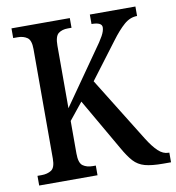

<svg xmlns="http://www.w3.org/2000/svg" viewBox="-80 -786 789 859"><g transform="rotate(-10 314.0 -357.0)"><path d="M29 0V-44H48Q74 -44 92 -55.5Q110 -67 110 -108V-606Q110 -646 92.5 -658Q75 -670 50 -670H29V-714H294V-670H277Q251 -670 234.5 -657.5Q218 -645 218 -602V-318L381 -551Q408 -588 420 -610Q432 -632 432 -648Q432 -671 385 -671V-714H592V-671Q560 -671 532.5 -647Q505 -623 473 -580L350 -417L531 -125Q556 -85 578 -64.5Q600 -44 624 -44H628V0H593Q540 0 509.5 -8.5Q479 -17 458.5 -39.5Q438 -62 415 -103L280 -337L218 -260V-112Q218 -69 235.5 -56.5Q253 -44 280 -44H294V0Z"/></g></svg>

Font: Noto Serif Tamil Condensed Medium
Style: Regular
Weight: 500
Width: 3
Designer: Indian Type Foundry, Tom Grace, and the Monotype Design Team
Foundry: Monotype Imaging Inc.
Version: Version 2.004; ttfautohint (v1.8.4.7-5d5b)